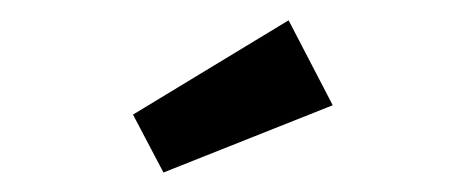

<svg xmlns="http://www.w3.org/2000/svg" viewBox="-20 -613 466 191"><path d="M311 -508.3 142.6 -441.4 112.3 -499 267.1 -592.8Z"/></svg>

Font: Amiri Typewriter
Style: Bold
Weight: 700
Monospace: yes
Designer: Khaled Hosny
Version: Version 1.1